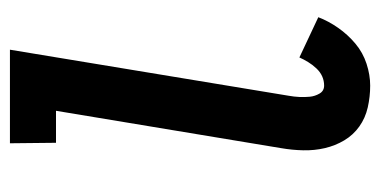

<svg xmlns="http://www.w3.org/2000/svg" viewBox="-214 -562 783 396"><g transform="rotate(-90 178.0 -363.5)"><path d="M200 8Q177 8 155 3Q133 -2 115.5 -14.5Q98 -27 87 -45.5Q76 -64 71 -85.5Q66 -107 66.5 -130Q67 -153 71 -176L148 -640H82L81 -735H274L179 -160Q177 -149 176.5 -138Q176 -127 177 -116.5Q178 -106 183.5 -96.5Q189 -87 200 -87Q210 -87 219 -91Q228 -95 235.5 -103Q243 -111 248.5 -120Q254 -129 258 -138L341 -99Q333 -78 319 -58Q305 -38 286.5 -22.5Q268 -7 245 0.5Q222 8 200 8Z"/></g></svg>

Font: Iosevka QP
Style: Bold Italic
Weight: 700
Italic angle: -9°
Designer: Belleve Invis
Foundry: Belleve Invis
Version: Version 20.0.0; ttfautohint (v1.8.4)